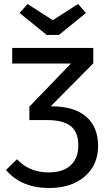

<svg xmlns="http://www.w3.org/2000/svg" viewBox="-20 -929 556 961"><path d="M275 -754H214L78 -864L118 -909L244 -828L371 -909L410 -864ZM235 -397Q352 -397 411.5 -345Q471 -293 471 -198Q471 -104 404.5 -46Q338 12 226 12Q87 12 10 -78L65 -132Q127 -66 223 -66Q295 -66 333.5 -101.5Q372 -137 372 -200Q372 -268 334 -298Q296 -328 215 -328H127V-395L335 -611H41V-689H447V-612L234 -397Z"/></svg>

Font: Fira Sans
Style: Regular
Weight: 400
Designer: Carrois Corporate & Edenspiekermann AG
Foundry: Carrois Corporate GbR & Edenspiekermann AG
Version: Version 4.106;PS 004.106;hotconv 1.0.70;makeotf.lib2.5.58329